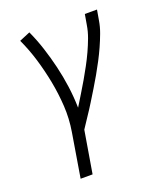

<svg xmlns="http://www.w3.org/2000/svg" viewBox="-138 -617 775 920"><g transform="rotate(-20 250.0 -156.5)"><path d="M113 215 150 -9Q161 -75 157 -140Q153 -205 141 -267Q129 -329 111 -389Q93 -449 67 -505L122 -528Q144 -480 160.5 -429Q177 -378 189.5 -325.5Q202 -273 209.5 -218.5Q217 -164 218 -109Q235 -137 253 -166Q271 -195 288 -224.5Q305 -254 321 -283.5Q337 -313 351 -343.5Q365 -374 376.5 -405Q388 -436 393 -468L402 -520H464L455 -468Q450 -437 438.5 -406Q427 -375 413.5 -345Q400 -315 384.5 -285.5Q369 -256 352.5 -227Q336 -198 318.5 -169.5Q301 -141 283.5 -112.5Q266 -84 247 -56Q228 -28 210 0L174 215Z"/></g></svg>

Font: Iosevka Curly Light
Style: Italic
Weight: 300
Italic angle: -9°
Monospace: yes
Designer: Belleve Invis
Foundry: Belleve Invis
Version: Version 22.1.2; ttfautohint (v1.8.4)